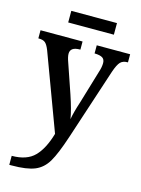

<svg xmlns="http://www.w3.org/2000/svg" viewBox="-135 -761 789 1072"><g transform="rotate(15 260.0 -225.0)"><path d="M28 183Q115 183 159.5 137.5Q204 92 230 2L66 -439Q54 -469 41.5 -479Q29 -489 5 -489H2V-536H245V-489H242Q187 -489 187 -450Q187 -432 198 -402L256 -233Q284 -150 292 -100Q299 -141 320 -205L378 -399Q387 -426 387 -449Q387 -470 373.5 -479Q360 -488 330 -489H327V-536H520V-489H517Q491 -489 476.5 -474Q462 -459 447 -415L311 -1Q277 102 249 149.5Q221 197 175 216Q129 235 41 235H28ZM140 -685H404V-618H140Z"/></g></svg>

Font: Noto Serif NarrowSemiBold
Style: Regular
Weight: 600
Width: 4
Designer: Monotype Design Team
Foundry: Monotype Imaging Inc.
Version: Version 1.001